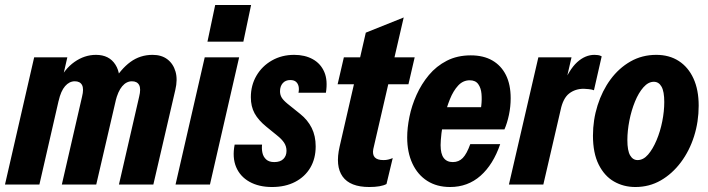

<svg xmlns="http://www.w3.org/2000/svg" viewBox="-34 -740 2840 770"><path d="M-14 0 103 -510H236L214 -414H219L124 0ZM214 0 295 -352Q303 -384 295 -399Q287 -414 266 -414Q244 -414 227 -394.5Q210 -375 201 -335L199 -409Q224 -463 264.5 -491.5Q305 -520 351 -520Q404 -520 429 -480.5Q454 -441 440 -379L352 0ZM443 0 524 -352Q532 -384 524 -399Q516 -414 495 -414Q473 -414 456 -394Q439 -374 429 -333L417 -407Q450 -463 489 -491.5Q528 -520 578 -520Q614 -520 637.5 -502Q661 -484 670 -452.5Q679 -421 669 -379L581 0Z M670 0 787 -510H925L808 0ZM798 -573 829 -720H973L942 -573Z M1057 10Q1004 10 966.5 -11Q929 -32 913 -70Q897 -108 907 -160H1017Q1015 -143 1018.5 -127Q1022 -111 1033.5 -100.5Q1045 -90 1066 -90Q1090 -90 1102.5 -102.5Q1115 -115 1115 -135Q1115 -153 1105.5 -167.5Q1096 -182 1077 -197L1034 -232Q1002 -258 987 -285.5Q972 -313 972 -350Q972 -398 994.5 -436.5Q1017 -475 1056.5 -497.5Q1096 -520 1146 -520Q1189 -520 1220.5 -502.5Q1252 -485 1266.5 -451.5Q1281 -418 1273 -368H1163Q1166 -382 1163.5 -393.5Q1161 -405 1153 -412Q1145 -419 1130 -419Q1111 -419 1100 -406.5Q1089 -394 1089 -374Q1089 -360 1095.5 -349Q1102 -338 1119 -324L1170 -283Q1200 -259 1216 -227Q1232 -195 1232 -153Q1232 -104 1210.5 -67.5Q1189 -31 1149.5 -10.5Q1110 10 1057 10Z M1447 10Q1370 10 1340 -32Q1310 -74 1328 -152L1433 -609L1585 -670L1463 -142Q1459 -120 1469 -109Q1479 -98 1504 -98Q1514 -98 1522.5 -100Q1531 -102 1541 -106L1516 -2Q1505 4 1487.5 7Q1470 10 1447 10ZM1320 -402 1345 -510H1629L1604 -402Z M1771 10Q1718 10 1679.5 -14.5Q1641 -39 1620 -84Q1599 -129 1599 -189Q1599 -227 1608 -271.5Q1617 -316 1636.5 -359.5Q1656 -403 1686 -439Q1716 -475 1758 -496.5Q1800 -518 1854 -518Q1905 -518 1940.5 -497.5Q1976 -477 1995 -439Q2014 -401 2014 -346Q2014 -312 2007 -279Q2000 -246 1989 -221H1685L1704 -310H1922L1888 -271Q1893 -290 1896 -315Q1899 -340 1897 -363.5Q1895 -387 1884 -402.5Q1873 -418 1850 -418Q1823 -418 1803.5 -397Q1784 -376 1770.5 -342.5Q1757 -309 1748.5 -273Q1740 -237 1736.5 -206Q1733 -175 1733 -158Q1733 -123 1745.5 -106.5Q1758 -90 1782 -90Q1806 -90 1822 -106.5Q1838 -123 1852 -162H1972Q1944 -80 1893 -35Q1842 10 1771 10Z M2007 0 2125 -510H2258L2229 -384H2234L2145 0ZM2214 -298 2219 -390Q2248 -461 2280.5 -490.5Q2313 -520 2350 -520Q2357 -520 2364.5 -519Q2372 -518 2379 -514L2348 -378Q2341 -381 2327.5 -382.5Q2314 -384 2307 -384Q2273 -384 2248.5 -365Q2224 -346 2214 -298Z M2514 10Q2467 10 2428.5 -12Q2390 -34 2367 -80Q2344 -126 2344 -196Q2344 -259 2362.5 -317.5Q2381 -376 2414.5 -421.5Q2448 -467 2494.5 -493.5Q2541 -520 2598 -520Q2650 -520 2688 -495.5Q2726 -471 2747 -425.5Q2768 -380 2768 -316Q2768 -252 2749.5 -193.5Q2731 -135 2696.5 -89Q2662 -43 2616 -16.5Q2570 10 2514 10ZM2523 -98Q2546 -98 2565 -120Q2584 -142 2599 -177.5Q2614 -213 2622 -253.5Q2630 -294 2630 -331Q2630 -373 2619 -392.5Q2608 -412 2588 -412Q2566 -412 2546.5 -390Q2527 -368 2512.5 -332.5Q2498 -297 2490 -256Q2482 -215 2482 -178Q2482 -136 2493 -117Q2504 -98 2523 -98Z"/></svg>

Font: Instrument Sans Condensed
Style: Bold Italic
Weight: 700
Width: 3
Italic angle: -13°
Designer: Rodrigo Fuenzalida
Foundry: fragTYPE
Version: Version 1.000;gftools[0.9.28]